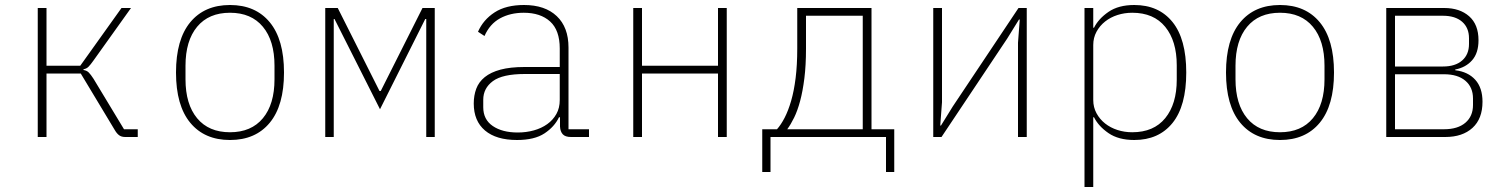

<svg xmlns="http://www.w3.org/2000/svg" viewBox="-20 -548 6040 768"><path d="M131 -516H166V-285H301L466 -516H504L354 -306Q342 -289 334 -281Q326 -273 314 -271V-268Q327 -266 335 -258Q343 -250 354 -233L476 -31H531V0H481Q466 0 456.5 -7Q447 -14 439 -28L303 -254H166V0H131Z M900 12Q798 12 741 -57Q684 -126 684 -258Q684 -390 741 -459Q798 -528 900 -528Q1002 -528 1059 -459Q1116 -390 1116 -258Q1116 -126 1059 -57Q1002 12 900 12ZM900 -19Q985 -19 1031.5 -75Q1078 -131 1078 -231V-285Q1078 -385 1031.5 -441Q985 -497 900 -497Q815 -497 768.5 -441Q722 -385 722 -285V-231Q722 -131 768.5 -75Q815 -19 900 -19Z M1281 -516H1331L1498 -184H1503L1670 -516H1719V0H1685V-472H1681L1500 -111L1318 -472H1315V0H1281Z M2264 0Q2241 0 2231 -11Q2221 -22 2220 -42V-79H2216Q2198 -41 2158 -14.5Q2118 12 2048 12Q1965 12 1920 -26Q1875 -64 1875 -134Q1875 -166 1885 -193Q1895 -220 1919 -239.5Q1943 -259 1982 -269.5Q2021 -280 2078 -280H2219V-354Q2219 -427 2180.5 -462Q2142 -497 2075 -497Q2021 -497 1980 -474.5Q1939 -452 1918 -404L1892 -421Q1913 -469 1958.5 -498.5Q2004 -528 2076 -528Q2160 -528 2207 -483.5Q2254 -439 2254 -358V-31H2336V0ZM2051 -18Q2085 -18 2115.5 -26.5Q2146 -35 2169 -51.5Q2192 -68 2205.5 -92Q2219 -116 2219 -148V-252H2079Q1990 -252 1951.5 -223.5Q1913 -195 1913 -149V-119Q1913 -70 1951 -44Q1989 -18 2051 -18Z M2513 -516H2548V-285H2852V-516H2887V0H2852V-254H2548V0H2513Z M3029 -31H3088Q3104 -49 3118.5 -77Q3133 -105 3144.5 -144.5Q3156 -184 3162.5 -236Q3169 -288 3169 -354V-516H3466V-31H3557V140H3524V0H3062V140H3029ZM3431 -31V-485H3204V-353Q3204 -287 3197.5 -235Q3191 -183 3180.5 -144Q3170 -105 3156.5 -77.5Q3143 -50 3129 -31Z M3713 -516H3748V-139L3741 -46H3744L3791 -122L4054 -516H4087V0H4052V-377L4059 -470H4056L4009 -394L3746 0H3713Z M4318 -516H4353V-437H4356Q4374 -473 4414 -500.5Q4454 -528 4517 -528Q4615 -528 4670 -460Q4725 -392 4725 -258Q4725 -124 4670 -56Q4615 12 4517 12Q4454 12 4414 -15.5Q4374 -43 4356 -79H4353V200H4318ZM4509 -19Q4595 -19 4641 -75.5Q4687 -132 4687 -229V-287Q4687 -384 4641 -440.5Q4595 -497 4509 -497Q4478 -497 4450 -488Q4422 -479 4400.5 -462Q4379 -445 4366 -421Q4353 -397 4353 -368V-148Q4353 -119 4366 -95Q4379 -71 4400.5 -54Q4422 -37 4450 -28Q4478 -19 4509 -19Z M5100 12Q4998 12 4941 -57Q4884 -126 4884 -258Q4884 -390 4941 -459Q4998 -528 5100 -528Q5202 -528 5259 -459Q5316 -390 5316 -258Q5316 -126 5259 -57Q5202 12 5100 12ZM5100 -19Q5185 -19 5231.5 -75Q5278 -131 5278 -231V-285Q5278 -385 5231.5 -441Q5185 -497 5100 -497Q5015 -497 4968.5 -441Q4922 -385 4922 -285V-231Q4922 -131 4968.5 -75Q5015 -19 5100 -19Z M5525 -516H5757Q5819 -516 5856.5 -483Q5894 -450 5894 -387Q5894 -336 5868.5 -307Q5843 -278 5801 -270V-267Q5852 -261 5881 -229Q5910 -197 5910 -141Q5910 -73 5870 -36.5Q5830 0 5761 0H5525ZM5756 -31Q5811 -31 5841.5 -57Q5872 -83 5872 -128V-154Q5872 -199 5841.5 -225Q5811 -251 5756 -251H5560V-31ZM5752 -282Q5801 -282 5828.5 -306Q5856 -330 5856 -372V-395Q5856 -437 5828.5 -461Q5801 -485 5752 -485H5560V-282Z"/></svg>

Font: IBM Plex Mono ExtLt
Style: Regular
Weight: 200
Monospace: yes
Designer: Mike Abbink, Paul van der Laan, Pieter van Rosmalen
Foundry: Bold Monday
Version: Version 2.3